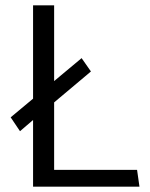

<svg xmlns="http://www.w3.org/2000/svg" viewBox="-20 -700 561 720"><path d="M503 0H104V-250L55 -208L20 -260L104 -330V-680H183V-396L286 -482L321 -432L183 -316V-63H494Z"/></svg>

Font: Palanquin
Style: Regular
Weight: 400
Designer: Pria Ravichandran
Version: Version 1.0.4